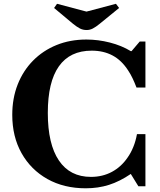

<svg xmlns="http://www.w3.org/2000/svg" viewBox="-20 -980 844 1010"><path d="M431 10.5Q316.5 10.5 229.5 -38.2Q142.5 -87 93.5 -174Q44.5 -261 44.5 -376Q44.5 -463 73 -535.5Q101.5 -608 153.8 -661Q206 -714 277.2 -743Q348.5 -772 434.5 -772Q496.5 -772 558 -756.2Q619.5 -740.5 668 -711H672L715 -761.5H745V-519.5H698Q688 -546 677.2 -568.5Q666.5 -591 654 -609.5Q619.5 -663 572 -688.2Q524.5 -713.5 462.5 -713.5Q348 -713.5 289.8 -631.2Q231.5 -549 231.5 -386Q231.5 -222 289.8 -135.8Q348 -49.5 458.5 -49.5Q519.5 -49.5 568.8 -76Q618 -102.5 651 -151Q668.5 -175.5 681.2 -206.8Q694 -238 700.5 -274.5H745V0H708L668 -65Q610 -25.5 553.2 -7.5Q496.5 10.5 431 10.5ZM436 -822Q416.5 -822 400.8 -830Q385 -838 364.5 -854.5L264.5 -938L280 -960L435 -919L590 -960L606.5 -938L504 -854.5Q484 -838 468.2 -830Q452.5 -822 436 -822Z"/></svg>

Font: Libre Caslon Text
Style: Regular
Weight: 400
Designer: Pablo Impallari, Rodrigo Fuenzalida, Katja Schimmel
Foundry: Pablo Impallari, Rodrigo Fuenzalida
Version: Version 2.000